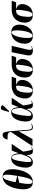

<svg xmlns="http://www.w3.org/2000/svg" viewBox="2022 -2880 867 4952"><g transform="rotate(-90 2456.0 -403.5)"><path d="M240 10C400 10 512 -137 555 -378C597 -620 538 -769 379 -769C211 -769 106 -620 64 -379C21 -137 73 10 240 10ZM397 -391 233 -434C278 -668 316 -760 377 -760C438 -760 443 -664 397 -391ZM242 0C179 0 174 -97 216 -339L395 -382C345 -97 305 0 242 0Z M745 10C838 10 887 -51 927 -148H931C938 -20 968 10 1035 10C1081 10 1118 -8 1149 -30L1145 -38C1125 -25 1106 -15 1090 -15C1058 -15 1051 -49 1022 -241L1221 -536H1051L980 -359H977C967 -515 913 -548 844 -548C733 -548 643 -454 615 -257C588 -65 653 10 745 10ZM791 -28C753 -28 738 -62 768 -267C797 -469 831 -532 875 -532C917 -532 954 -471 958 -296C892 -87 837 -28 791 -28Z M1163 0H1346L1541 -346H1545L1564 -98C1571 -11 1599 10 1652 10C1682 10 1718 -7 1746 -30L1743 -38C1724 -26 1696 -14 1661 -14C1613 -14 1592 -32 1586 -103L1548 -568C1535 -716 1519 -770 1449 -770C1384 -770 1348 -715 1332 -644C1476 -644 1518 -639 1529 -557Z M2068 -602 2219 -765 2222 -777C2178 -828 2112 -836 2090 -764L2046 -612ZM1935 10C2028 10 2077 -51 2117 -148H2121C2128 -20 2158 10 2225 10C2271 10 2308 -8 2339 -30L2335 -38C2315 -25 2296 -15 2280 -15C2248 -15 2241 -49 2212 -241L2411 -536H2241L2170 -359H2167C2157 -515 2103 -548 2034 -548C1923 -548 1833 -454 1805 -257C1778 -65 1843 10 1935 10ZM1981 -28C1943 -28 1928 -62 1958 -267C1987 -469 2021 -532 2065 -532C2107 -532 2144 -471 2148 -296C2082 -87 2027 -28 1981 -28Z M2593 10C2761 10 2850 -101 2869 -232C2883 -335 2835 -394 2737 -422H2916L2956 -536H2730C2553 -536 2423 -445 2396 -251C2374 -89 2444 10 2593 10ZM2598 1C2545 1 2529 -71 2553 -243C2572 -375 2623 -422 2693 -422H2718C2726 -390 2724 -337 2710 -240C2685 -60 2649 1 2598 1Z M3133 10C3301 10 3390 -101 3409 -232C3423 -335 3375 -394 3277 -422H3456L3496 -536H3270C3093 -536 2963 -445 2936 -251C2914 -89 2984 10 3133 10ZM3138 1C3085 1 3069 -71 3093 -243C3112 -375 3163 -422 3233 -422H3258C3266 -390 3264 -337 3250 -240C3225 -60 3189 1 3138 1Z M3628 10C3682 10 3720 -12 3745 -30L3742 -38C3721 -25 3703 -15 3682 -15C3633 -15 3646 -95 3661 -157L3751 -536H3586L3509 -154C3485 -38 3527 10 3628 10Z M4005 10C4214 10 4297 -194 4297 -336C4297 -485 4210 -546 4106 -546C3888 -546 3805 -347 3805 -200C3805 -59 3884 10 4005 10ZM4011 0C3972 0 3953 -34 3953 -128C3953 -312 4014 -536 4097 -536C4137 -536 4149 -497 4149 -404C4149 -232 4100 0 4011 0Z M4549 10C4717 10 4806 -101 4825 -232C4839 -335 4791 -394 4693 -422H4872L4912 -536H4686C4509 -536 4379 -445 4352 -251C4330 -89 4400 10 4549 10ZM4554 1C4501 1 4485 -71 4509 -243C4528 -375 4579 -422 4649 -422H4674C4682 -390 4680 -337 4666 -240C4641 -60 4605 1 4554 1Z"/></g></svg>

Font: Noto Serif Display Condensed ExtraBold
Style: Italic
Weight: 800
Width: 3
Italic angle: -12°
Designer: Monotype Design Team
Foundry: Monotype Imaging Inc.
Version: Version 2.009